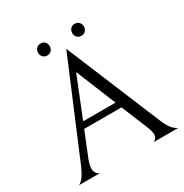

<svg xmlns="http://www.w3.org/2000/svg" viewBox="-186 -965 1061 1110"><g transform="rotate(-30 344.0 -410.5)"><path d="M211 -267 147 -108Q132 -71 132 -47Q132 -14 162 0H19Q29 0 48 -20Q67 -40 92 -99L353 -720L612 -96Q634 -42 654.5 -22Q675 -2 687 0H521Q546 -12 546 -37Q546 -58 530 -97L460 -267ZM444 -308 335 -575 228 -308ZM200 -781Q200 -797 210.5 -809Q221 -821 239 -821Q257 -821 267.5 -809Q278 -797 278 -781Q278 -765 267.5 -753Q257 -741 239 -741Q221 -741 210.5 -753Q200 -765 200 -781ZM428 -781Q428 -797 438.5 -809Q449 -821 467 -821Q485 -821 495.5 -809Q506 -797 506 -781Q506 -765 495.5 -753Q485 -741 467 -741Q449 -741 438.5 -753Q428 -765 428 -781Z"/></g></svg>

Font: BellefairVN
Style: Regular
Weight: 400
Designer: Nick Shinn, Liron Lavi Turkenic
Foundry: Shinntype
Version: Version 1.003